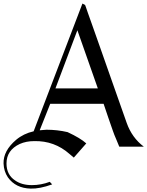

<svg xmlns="http://www.w3.org/2000/svg" viewBox="-52 -842 845 1102"><path d="M773.7 0Q705.3 -51.6 675.3 -136.3Q621.1 -288.9 583.2 -397.4Q545.3 -505.8 518.9 -580.3Q492.6 -654.7 476.8 -699.5Q461.1 -744.2 452.1 -768.9Q443.2 -793.7 440.5 -802.6Q437.9 -811.6 436.3 -813.7L421.1 -821.6L141.1 -88.4Q83.2 -75.3 40.5 -39.5Q-33.7 23.7 -31.6 96.3Q-30 141.1 -6.8 175.8Q37.9 238.4 124.2 240.5Q175.8 242.1 247.4 216.3L233.7 201.6Q183.7 220.5 131.1 220.5Q72.6 220.5 34.7 193.7Q-14.7 161.1 -14.7 96.3Q-14.7 20 61.6 -15.8Q98.4 -32.1 144.2 -32.1Q260.5 -34.7 346.8 41.6L371.6 62.6L443.2 -18.9Q409.5 -49.5 335.8 -83.7Q276.8 -97.4 214.7 -97.4Q204.7 -96.3 194.7 -95.8Q184.7 -95.3 175.8 -94.2L236.3 -246.3H542.6Q558.4 -198.4 568.7 -169.2Q578.9 -140 585.5 -120.8Q592.1 -101.6 596.1 -90.5Q600 -79.5 604.5 -67.6Q608.9 -55.8 615.8 -40.8Q622.6 -25.8 632.6 0ZM509.5 -334.7H266.3L392.1 -668.4Z"/></svg>

Font: MM Bagan
Style: Regular
Weight: 400
Designer: Khon Soe Zaw Thu
Version: Version 1.00 July 10, 2016, initial release